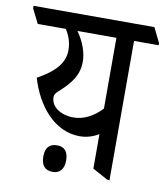

<svg xmlns="http://www.w3.org/2000/svg" viewBox="-110 -686 665 762"><g transform="rotate(10 222.0 -305.0)"><path d="M234 -145C263 -145 289 -154 310 -167V-28L372 6H381V-555H480V-564L451 -623H-36V-613L-7 -555H106C122 -530 131 -504 131 -473C131 -421 95 -382 26 -344C58 -236 131 -145 234 -145ZM128 -235C114 -246 105 -262 105 -279C105 -289 109 -296 118 -304C168 -348 195 -385 195 -438C195 -475 180 -517 153 -555H310V-270C278 -235 238 -214 196 -214C169 -214 145 -222 128 -235ZM153 13C182 13 198 -6 198 -41C198 -75 183 -94 153 -94C121 -94 106 -76 106 -41C106 -5 122 13 153 13Z"/></g></svg>

Font: Noto Serif Devanagari ExtraCondensed
Style: Regular
Weight: 400
Width: 2
Designer: Universal Thirst, Indian Type Foundry and the Monotype Design Team
Foundry: Monotype Imaging Inc.
Version: Version 2.004